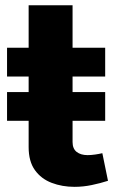

<svg xmlns="http://www.w3.org/2000/svg" viewBox="-20 -705 436 730"><path d="M6.8 -245.6V-355H379.9V-245.6ZM369.1 -122.6 390.6 -17.6Q361.8 -8.3 329.1 -1.5Q296.4 5.4 263.2 5.4Q216.3 5.4 176.5 -9.8Q136.7 -24.9 112.8 -58.1Q88.9 -91.3 88.9 -145.5V-414.1H6.8V-523.4H88.9V-685.1H255.9V-523.4H379.9V-414.1H255.9V-165Q255.9 -139.6 271.5 -127.4Q287.1 -115.2 313 -115.2Q325.7 -115.2 341.3 -117.4Q356.9 -119.6 369.1 -122.6Z"/></svg>

Font: Estedad-FD ExtraBold
Style: Regular
Weight: 800
Designer: Amin Abedi
Version: Version 7.3